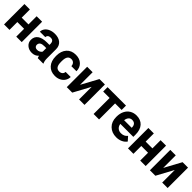

<svg xmlns="http://www.w3.org/2000/svg" viewBox="414 -2023 3517 3517"><g transform="rotate(45 2173.0 -264.0)"><path d="M512.2 0H370.6V-203.1H195.3V0H54.2V-528.3H195.3V-316.4H370.6V-528.3H512.2Z M927.7 0Q918 -19 913.6 -47.4Q862.3 9.8 780.3 9.8Q702.6 9.8 651.6 -35.2Q600.6 -80.1 600.6 -148.4Q600.6 -232.4 662.8 -277.3Q725.1 -322.3 842.8 -322.8H907.7V-353Q907.7 -389.6 888.9 -411.6Q870.1 -433.6 829.6 -433.6Q793.9 -433.6 773.7 -416.5Q753.4 -399.4 753.4 -369.6H612.3Q612.3 -415.5 640.6 -454.6Q668.9 -493.7 720.7 -515.9Q772.5 -538.1 836.9 -538.1Q934.6 -538.1 991.9 -489Q1049.3 -439.9 1049.3 -351.1V-122.1Q1049.8 -46.9 1070.3 -8.3V0ZM811 -98.1Q842.3 -98.1 868.7 -112.1Q895 -126 907.7 -149.4V-240.2H855Q749 -240.2 742.2 -167L741.7 -158.7Q741.7 -132.3 760.3 -115.2Q778.8 -98.1 811 -98.1Z M1377.4 -104Q1416.5 -104 1440.9 -125.5Q1465.3 -147 1466.3 -182.6H1598.6Q1598.1 -128.9 1569.3 -84.2Q1540.5 -39.6 1490.5 -14.9Q1440.4 9.8 1379.9 9.8Q1266.6 9.8 1201.2 -62.3Q1135.7 -134.3 1135.7 -261.2V-270.5Q1135.7 -392.6 1200.7 -465.3Q1265.6 -538.1 1378.9 -538.1Q1478 -538.1 1537.8 -481.7Q1597.7 -425.3 1598.6 -331.5H1466.3Q1465.3 -372.6 1440.9 -398.2Q1416.5 -423.8 1376.5 -423.8Q1327.1 -423.8 1302 -387.9Q1276.9 -352.1 1276.9 -271.5V-256.8Q1276.9 -175.3 1301.8 -139.6Q1326.7 -104 1377.4 -104Z M1997.6 -528.3H2138.7V0H1997.6V-326.2L1820.8 0H1679.2V-528.3H1820.8V-202.6Z M2685.1 -415H2515.6V0H2374V-415H2207.5V-528.3H2685.1Z M2967.8 9.8Q2851.6 9.8 2778.6 -61.5Q2705.6 -132.8 2705.6 -251.5V-265.1Q2705.6 -344.7 2736.3 -407.5Q2767.1 -470.2 2823.5 -504.2Q2879.9 -538.1 2952.1 -538.1Q3060.5 -538.1 3122.8 -469.7Q3185.1 -401.4 3185.1 -275.9V-218.3H2848.6Q2855.5 -166.5 2889.9 -135.3Q2924.3 -104 2977.1 -104Q3058.6 -104 3104.5 -163.1L3173.8 -85.4Q3142.1 -40.5 3087.9 -15.4Q3033.7 9.8 2967.8 9.8ZM2951.7 -423.8Q2909.7 -423.8 2883.5 -395.5Q2857.4 -367.2 2850.1 -314.5H3046.4V-325.7Q3045.4 -372.6 3021 -398.2Q2996.6 -423.8 2951.7 -423.8Z M3723.1 0H3581.5V-203.1H3406.2V0H3265.1V-528.3H3406.2V-316.4H3581.5V-528.3H3723.1Z M4150.9 -528.3H4292V0H4150.9V-326.2L3974.1 0H3832.5V-528.3H3974.1V-202.6Z"/></g></svg>

Font: RobotoInd
Style: Bold
Weight: 700
Designer: Google
Version: Version 2.001150; 2014